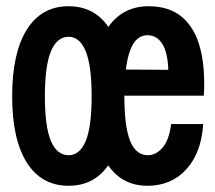

<svg xmlns="http://www.w3.org/2000/svg" viewBox="-20 -584 690 616"><path d="M200 12Q113 12 66 -62.5Q19 -137 19 -275Q19 -414 66 -489Q113 -564 200 -564Q287 -564 333 -489.5Q379 -415 379 -275Q379 -137 333 -62.5Q287 12 200 12ZM200 -86Q236 -86 255 -131.5Q274 -177 274 -275Q274 -373 255 -419.5Q236 -466 200 -466Q163 -466 143.5 -419.5Q124 -373 124 -275Q124 -177 143.5 -131.5Q163 -86 200 -86ZM453 12Q366 12 320 -64.5Q274 -141 274 -276Q274 -411 321 -487.5Q368 -564 457 -564Q524 -564 565 -528.5Q606 -493 622.5 -428.5Q639 -364 634 -277H359L361 -361L520 -360Q518 -416 500.5 -443.5Q483 -471 453 -471Q415 -471 397 -421Q379 -371 379 -273Q379 -208 387.5 -166.5Q396 -125 413 -105.5Q430 -86 454 -86Q481 -86 502 -111Q523 -136 529 -186H632Q626 -94 578 -41Q530 12 453 12Z"/></svg>

Font: Azeret Mono Medium
Style: Regular
Weight: 500
Designer: Martin Vácha
Foundry: Displaay
Version: Version 1.002